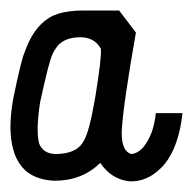

<svg xmlns="http://www.w3.org/2000/svg" viewBox="-20 -338 361 358"><path d="M130.9 -268.6Q95.7 -268.6 83 -246.1Q80.1 -242.2 78.1 -237.3Q71.3 -223.6 55.7 -151.4Q54.7 -148.4 54.7 -146.5Q46.9 -96.7 52.7 -71.3Q59.6 -51.8 83 -50.8Q120.1 -50.8 133.8 -71.3Q135.7 -74.2 136.7 -76.2Q146.5 -92.8 157.2 -154.3Q169.9 -231.4 168 -247.1Q157.2 -267.6 130.9 -268.6ZM134.8 -318.4H202.1L233.4 -277.3Q209 -138.7 207 -92.8Q206.1 -56.6 224.6 -50.8Q237.3 -51.8 248 -64.5Q266.6 -87.9 270.5 -127H320.3Q313.5 -65.4 287.1 -32.2Q257.8 2 220.7 0Q187.5 -3.9 167 -34.2Q132.8 -1 82 -1Q50.8 -2 30.3 -17.6Q11.7 -33.2 4.9 -58.6Q-5.9 -95.7 4.9 -155.3Q19.5 -225.6 25.4 -239.3Q29.3 -250 33.2 -258.8Q53.7 -301.8 88.9 -312.5Q108.4 -318.4 134.8 -318.4Z"/></svg>

Font: Bratas-flat
Style: flat
Weight: 400
Designer: MUHAMMAD YONI
Version: Version 001.000